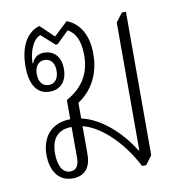

<svg xmlns="http://www.w3.org/2000/svg" viewBox="-68 -617 657 687"><g transform="rotate(-10 261.0 -274.0)"><path d="M142 5C182 5 209 -18 209 -71V-173C278 -156 350 -82 394 4H409L433 -28V-549H418L394 -517V-53H391C347 -125 278 -186 209 -201V-258C264 -294 292 -352 292 -422C292 -489 265 -535 218 -553L168 -506L119 -553C69 -538 45 -486 45 -418C45 -352 70 -315 115 -315C156 -315 179 -343 179 -387C179 -427 158 -456 118 -456C103 -456 83 -450 74 -425L72 -426C72 -467 90 -512 117 -520L165 -477H172L216 -520C240 -507 259 -480 259 -422C259 -353 227 -306 170 -275V-205C106 -205 64 -164 64 -93C64 -44 86 5 142 5ZM116 -339C94 -339 80 -356 80 -385C80 -413 94 -430 116 -430C138 -430 152 -413 152 -385C152 -356 138 -339 116 -339ZM138 -21C109 -21 95 -52 95 -93C95 -150 122 -177 170 -177V-65C170 -37 160 -21 138 -21Z"/></g></svg>

Font: Noto Serif Thai Condensed ExtraLight
Style: Regular
Weight: 200
Width: 3
Designer: Monotype Design Team
Foundry: Monotype Imaging Inc.
Version: Version 2.002